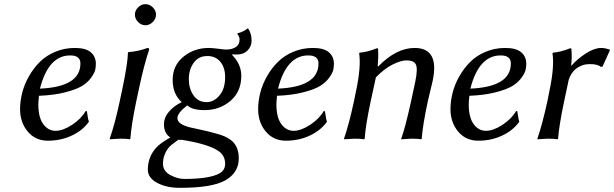

<svg xmlns="http://www.w3.org/2000/svg" viewBox="-20 -671 2971 929"><path d="M369.1 -363.8Q369.1 -403.3 319.3 -402.8Q214.4 -402.8 173.3 -242.2Q369.1 -250.5 369.1 -363.8ZM168.5 -207.5Q165.5 -177.7 165.5 -166Q165.5 -103 189.2 -70.6Q212.9 -38.1 248.8 -38.1Q284.7 -38.1 328.9 -67.1Q373 -96.2 394.5 -133.8L400.4 -132.8Q401.4 -128.9 402.8 -117.2Q404.3 -105.5 406.2 -96.2Q408.2 -86.9 410.2 -82Q380.4 -40 327.4 -15.1Q274.4 9.8 211.9 9.8Q150.9 9.8 114 -34.7Q77.1 -79.1 77.1 -142.6Q77.1 -181.2 87.4 -221.9Q97.7 -262.7 119.9 -301.8Q142.1 -340.8 172.6 -371.3Q203.1 -401.9 247.3 -420.4Q291.5 -439 342.3 -439Q395 -439 419.4 -418Q443.8 -397 443.8 -362.3Q443.8 -346.7 440.4 -332Q437 -317.4 420.7 -294.7Q404.3 -272 377 -255.1Q349.6 -238.3 295.7 -224.4Q241.7 -210.4 168.5 -207.5Z M570.8 -234.9Q597.7 -362.3 599.1 -416L601.6 -418.9Q649.4 -422.4 693.8 -439Q703.1 -439 701.2 -429.2Q677.2 -357.9 654.3 -251L639.2 -180.2Q616.2 -71.3 610.8 0L608.4 2.9Q594.7 0 560.5 0Q560.5 0 511.2 2.9L510.7 0Q535.2 -67.9 559.1 -180.2ZM648.2 -564.5Q632.8 -580.1 632.8 -600.1Q632.8 -620.1 648.2 -635.5Q663.6 -650.9 683.6 -650.9Q703.6 -650.9 719.2 -635.5Q734.9 -620.1 734.9 -600.1Q734.9 -580.1 719.2 -564.5Q703.6 -548.8 683.6 -548.8Q663.6 -548.8 648.2 -564.5Z M843.3 4.9Q804.2 32.7 797.4 42Q768.6 77.1 768.6 121.1Q768.6 157.2 804 176Q839.4 194.8 871.1 194.8Q998 194.8 1045.4 166Q1069.3 150.9 1069.3 121.1Q1069.3 81.1 1036.1 59.1Q986.3 25.9 862.3 5.9Q859.4 5.9 852.8 5.9Q846.2 5.9 843.3 4.9ZM970.2 -138.2Q910.2 -138.2 886.2 -161.1Q838.4 -125 838.4 -99.1Q838.4 -69.3 901.4 -54.2Q909.2 -52.2 942.9 -45.2Q976.6 -38.1 990 -34.4Q1003.4 -30.8 1027.3 -24.4Q1051.3 -18.1 1066.9 -11Q1082.5 -3.9 1093.3 3.9Q1135.3 32.7 1135.3 95.2Q1135.3 165 1069.3 202.1Q1004.4 238.3 848.1 237.8Q786.1 237.8 740.7 213.9Q695.3 189.9 695.3 149.9Q695.3 89.8 734.4 44.9Q754.4 22 804.2 -5.9Q773.4 -24.9 773.4 -69.8Q773.4 -103 797.9 -131.1Q822.3 -159.2 859.4 -176.8Q815.4 -215.8 815.4 -284.2Q815.4 -354 867.4 -396.5Q919.4 -439 990.2 -439Q1006.3 -439 1036.4 -435.1Q1066.4 -431.2 1074.2 -431.2Q1102.1 -431.2 1120.6 -443.1Q1139.2 -455.1 1139.2 -480Q1139.2 -494.1 1128.4 -505.9L1129.4 -509.8Q1159.2 -517.6 1177.2 -533.2L1181.2 -532.2Q1197.3 -508.3 1197.3 -474.1Q1197.3 -446.3 1177.7 -426.8Q1158.2 -407.2 1126.5 -407.2Q1110.4 -407.2 1105.5 -408.2L1102.5 -405.8Q1147.5 -360.8 1147.5 -304.2Q1147.5 -227.1 1094.7 -182.6Q1042 -138.2 970.2 -138.2ZM1069.3 -297.9Q1069.3 -343.8 1046.4 -371.8Q1023.4 -399.9 983.4 -399.9Q940.4 -399.9 917 -366.9Q893.6 -334 893.6 -288.1Q893.6 -243.2 916 -210Q938.5 -176.8 979.5 -176.8Q1014.6 -176.8 1042 -209.2Q1069.3 -241.7 1069.3 -297.9Z M1521 -363.8Q1521 -403.3 1471.2 -402.8Q1366.2 -402.8 1325.2 -242.2Q1521 -250.5 1521 -363.8ZM1320.3 -207.5Q1317.4 -177.7 1317.4 -166Q1317.4 -103 1341.1 -70.6Q1364.7 -38.1 1400.6 -38.1Q1436.5 -38.1 1480.7 -67.1Q1524.9 -96.2 1546.4 -133.8L1552.2 -132.8Q1553.2 -128.9 1554.7 -117.2Q1556.2 -105.5 1558.1 -96.2Q1560.1 -86.9 1562 -82Q1532.2 -40 1479.2 -15.1Q1426.3 9.8 1363.8 9.8Q1302.7 9.8 1265.9 -34.7Q1229 -79.1 1229 -142.6Q1229 -181.2 1239.3 -221.9Q1249.5 -262.7 1271.7 -301.8Q1293.9 -340.8 1324.5 -371.3Q1355 -401.9 1399.2 -420.4Q1443.4 -439 1494.1 -439Q1546.9 -439 1571.3 -418Q1595.7 -397 1595.7 -362.3Q1595.7 -346.7 1592.3 -332Q1588.9 -317.4 1572.5 -294.7Q1556.2 -272 1528.8 -255.1Q1501.5 -238.3 1447.5 -224.4Q1393.6 -210.4 1320.3 -207.5Z M2049.8 -180.2Q2024.9 -63 2020.5 0L2018.6 2.9Q2000.5 0 1970.7 0Q1970.7 0 1921.4 2.9V0Q1941.4 -55.2 1968.8 -180.2L1989.7 -277.8Q2002 -338.9 1992.2 -358.9Q1982.4 -378.9 1946.8 -378.9Q1919.9 -378.9 1879.9 -358.9Q1839.8 -338.9 1798.8 -296.9L1773.4 -180.2Q1748.5 -63 1744.6 0L1741.7 2.9Q1725.6 0 1694.8 0L1645.5 2.9L1644.5 0Q1668.5 -68.8 1692.4 -180.2L1703.6 -234.9Q1727.5 -348.6 1717.8 -413.1L1719.7 -416Q1760.7 -419.9 1801.8 -437Q1804.7 -437 1805.7 -437Q1806.6 -437 1808.1 -436Q1809.6 -435.1 1809.6 -433.1Q1809.6 -431.2 1809.6 -426.8Q1811.5 -394.5 1807.6 -352.1L1809.6 -349.1Q1897.5 -439 1985.8 -439Q2106.9 -439 2073.7 -280.8Q2069.8 -264.6 2061.8 -230.5Q2053.7 -196.3 2049.8 -180.2Z M2451.7 -363.8Q2451.7 -403.3 2401.9 -402.8Q2296.9 -402.8 2255.9 -242.2Q2451.7 -250.5 2451.7 -363.8ZM2251 -207.5Q2248 -177.7 2248 -166Q2248 -103 2271.7 -70.6Q2295.4 -38.1 2331.3 -38.1Q2367.2 -38.1 2411.4 -67.1Q2455.6 -96.2 2477.1 -133.8L2482.9 -132.8Q2483.9 -128.9 2485.4 -117.2Q2486.8 -105.5 2488.8 -96.2Q2490.7 -86.9 2492.7 -82Q2462.9 -40 2409.9 -15.1Q2356.9 9.8 2294.4 9.8Q2233.4 9.8 2196.5 -34.7Q2159.7 -79.1 2159.7 -142.6Q2159.7 -181.2 2169.9 -221.9Q2180.2 -262.7 2202.4 -301.8Q2224.6 -340.8 2255.1 -371.3Q2285.6 -401.9 2329.8 -420.4Q2374 -439 2424.8 -439Q2477.5 -439 2502 -418Q2526.4 -397 2526.4 -362.3Q2526.4 -346.7 2522.9 -332Q2519.5 -317.4 2503.2 -294.7Q2486.8 -272 2459.5 -255.1Q2432.1 -238.3 2378.2 -224.4Q2324.2 -210.4 2251 -207.5Z M2743.7 -354H2745.6Q2774.4 -386.7 2815.2 -412.8Q2856 -439 2888.7 -439Q2905.8 -439 2928.2 -432.1L2931.2 -428.2L2895.5 -349.1L2887.2 -347.2Q2872.1 -361.3 2832 -360.8Q2796.4 -360.8 2766.1 -337.9Q2743.2 -318.8 2731.9 -285.6L2709.5 -180.2Q2685.5 -66.4 2680.2 0L2677.2 2.9Q2661.1 0 2630.4 0L2581.1 2.9L2580.1 0Q2604 -68.8 2628.4 -180.2L2639.2 -234.9Q2663.1 -348.6 2653.3 -413.1L2655.3 -416Q2696.3 -419.9 2737.3 -437Q2740.2 -437 2741.2 -437Q2742.2 -437 2743.7 -436Q2745.1 -435.1 2745.1 -433.1Q2745.1 -431.2 2745.1 -426.8Q2748 -395.5 2743.7 -354Z"/></svg>

Font: Linux Biolinum O
Style: Italic
Weight: 400
Italic angle: -12°
Designer: Philipp H. Poll
Foundry: Philipp H. Poll
Version: Version 1.1.3